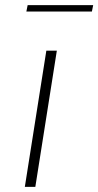

<svg xmlns="http://www.w3.org/2000/svg" viewBox="-20 -730 384 750"><path d="M161 -532H202L118 0H77ZM88 -710H344L339 -685H83Z"/></svg>

Font: Exo ExtraLight
Style: Italic
Weight: 275
Italic angle: -9°
Designer: Natanael Gama
Foundry: Natanael Gama
Version: Version 1.500; ttfautohint (v1.6)